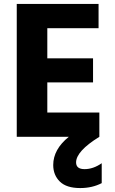

<svg xmlns="http://www.w3.org/2000/svg" viewBox="-20 -694 584 974"><path d="M484 -123V0Q366 73 366 130Q366 164 409 164Q453 164 496 134V235Q448 260 387 260Q317 260 283.5 227Q250 194 250 143Q250 64 329 0H65V-674H480V-551H220V-398H452V-276H220V-123Z"/></svg>

Font: Hind Bold
Style: Regular
Weight: 700
Designer: Manushi Parikh, Satya Rajpurohit
Foundry: Indian Type Foundry
Version: Version 1.201;PS 1.0;hotconv 1.0.78;makeotf.lib2.5.61930; tt